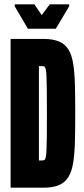

<svg xmlns="http://www.w3.org/2000/svg" viewBox="-20 -868 387 888"><path d="M29 0V-688H181Q225 -688 253 -676Q281 -664 296.5 -639Q312 -614 318.5 -573.5Q325 -533 326.5 -476Q328 -419 328 -344Q328 -269 326.5 -212.5Q325 -156 318.5 -115.5Q312 -75 296.5 -49.5Q281 -24 253 -12Q225 0 181 0ZM160 -126H176Q181 -126 185 -128Q189 -130 191.5 -140Q194 -150 195 -173Q196 -196 196.5 -237.5Q197 -279 197 -344Q197 -409 196.5 -450.5Q196 -492 195 -515Q194 -538 191.5 -548Q189 -558 185.5 -560Q182 -562 176 -562H160ZM109 -735 48 -839V-848H139L173 -798L210 -848H300V-839L238 -735Z"/></svg>

Font: Saira UltraCondensed Black
Style: Regular
Weight: 900
Width: 1
Designer: Hector Gatti with collaboration of the Omnibus-Type team
Foundry: Omnibus-Type
Version: Version 1.101